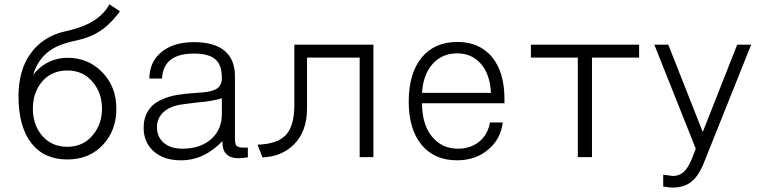

<svg xmlns="http://www.w3.org/2000/svg" viewBox="-20 -725 3527 887"><path d="M485.4 -705.1Q457 -652.3 395.5 -619.1Q348.6 -594.7 277.3 -579.1Q231.4 -569.3 191.4 -543.9Q149.4 -517.6 122.1 -478.5Q92.8 -439.5 79.1 -387.7Q65.4 -338.9 65.4 -281.2Q65.4 -139.6 125 -63.5Q183.6 11.7 291 11.7Q392.6 11.7 455.1 -55.7Q517.6 -122.1 517.6 -222.7Q517.6 -327.1 449.2 -394.5Q384.8 -458 293 -458Q240.2 -458 193.4 -432.6Q155.3 -410.2 132.8 -377.9Q156.2 -458 220.7 -498Q262.7 -524.4 337.9 -539.1Q395.5 -551.8 438.5 -579.1Q490.2 -612.3 534.2 -672.9ZM291 -399.4Q366.2 -399.4 410.2 -343.8Q451.2 -293.9 451.2 -222.7Q451.2 -153.3 410.2 -102.5Q365.2 -46.9 291 -46.9Q215.8 -46.9 170.9 -102.5Q131.8 -152.3 131.8 -222.7Q131.8 -293.9 170.9 -343.8Q215.8 -399.4 291 -399.4Z M1007.8 -73.2V-65.4Q1007.8 -30.3 1026.4 -12.7Q1044.9 5.9 1082 5.9Q1091.8 5.9 1098.6 4.9Q1111.3 3.9 1125 2V-43H1103.5Q1078.1 -43 1070.3 -54.7Q1065.4 -62.5 1065.4 -89.8V-373Q1065.4 -451.2 1016.6 -491.2Q968.8 -530.3 876 -530.3Q781.2 -530.3 725.6 -484.4Q670.9 -439.5 669.9 -362.3H728.5Q731.4 -419.9 768.6 -449.2Q805.7 -477.5 876 -477.5Q945.3 -477.5 975.6 -450.2Q1004.9 -424.8 1004.9 -364.3Q1004.9 -328.1 978.5 -313.5Q959 -301.8 914.1 -297.9L886.7 -295.9Q830.1 -292 802.7 -287.1Q758.8 -280.3 727.5 -264.6Q685.5 -247.1 665 -213.9Q643.6 -180.7 643.6 -134.8Q643.6 -67.4 689.5 -26.4Q736.3 15.6 815.4 15.6Q870.1 15.6 918 -6.8Q965.8 -29.3 1007.8 -73.2ZM1004.9 -271.5V-198.2Q1004.9 -125 954.1 -81.1Q904.3 -38.1 823.2 -38.1Q768.6 -38.1 736.3 -65.4Q705.1 -92.8 705.1 -136.7Q705.1 -178.7 734.4 -206.1Q766.6 -236.3 825.2 -243.2L885.7 -251Q931.6 -254.9 951.2 -258.8Q983.4 -263.7 1004.9 -271.5Z M1705.1 -518.6H1339.8V-239.3Q1339.8 -140.6 1297.9 -98.6Q1258.8 -59.6 1169.9 -56.6L1192.4 2Q1279.3 -1 1335.9 -55.7Q1398.4 -116.2 1398.4 -223.6V-459H1641.6V1H1705.1Z M1929.7 -295.9Q1934.6 -380.9 1979.5 -430.7Q2023.4 -478.5 2091.8 -478.5Q2159.2 -478.5 2201.2 -430.7Q2244.1 -381.8 2248 -295.9ZM1929.7 -248H2310.5V-267.6Q2310.5 -392.6 2252 -462.9Q2193.4 -531.2 2093.8 -531.2Q1988.3 -531.2 1928.7 -460Q1868.2 -386.7 1868.2 -255.9Q1868.2 -127.9 1927.7 -55.7Q1987.3 15.6 2090.8 15.6Q2176.8 15.6 2234.4 -33.2Q2293 -81.1 2302.7 -159.2H2243.2Q2234.4 -103.5 2193.4 -70.3Q2153.3 -38.1 2095.7 -38.1Q2021.5 -38.1 1975.6 -93.8Q1929.7 -150.4 1929.7 -248Z M2649.4 1H2714.8V-459H2932.6V-518.6H2432.6V-459H2649.4Z M3226.6 40 3450.2 -518.6H3385.7L3226.6 -115.2L3067.4 -518.6H3002.9L3194.3 -38.1L3175.8 9.8Q3158.2 50.8 3141.6 66.4Q3121.1 87.9 3085.9 87.9L3066.4 85L3043.9 82V136.7Q3055.7 138.7 3065.4 139.6Q3076.2 141.6 3086.9 141.6Q3138.7 141.6 3171.9 116.2Q3203.1 92.8 3226.6 40Z"/></svg>

Font: Dotum
Style: Regular
Weight: 400
Version: Version 2.21